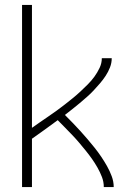

<svg xmlns="http://www.w3.org/2000/svg" viewBox="-20 -755 540 775"><path d="M69 0V-735H109V-239Q126 -251 142.5 -262.5Q159 -274 176 -285.5Q193 -297 209.5 -309Q226 -321 242 -333.5Q258 -346 274 -359Q290 -372 305 -386Q320 -400 334.5 -414.5Q349 -429 361 -445.5Q373 -462 382 -481Q391 -500 391 -520H431Q431 -501 424 -483Q417 -465 406.5 -449Q396 -433 383.5 -418.5Q371 -404 358 -390Q345 -376 330.5 -363.5Q316 -351 301.5 -338.5Q287 -326 272 -314.5Q257 -303 242 -291Q258 -275 273.5 -259Q289 -243 304 -226.5Q319 -210 333.5 -193Q348 -176 362 -158.5Q376 -141 388.5 -122.5Q401 -104 412 -84.5Q423 -65 431 -43.5Q439 -22 439 0H399Q399 -21 391.5 -40.5Q384 -60 373.5 -78.5Q363 -97 351 -114Q339 -131 326 -147Q313 -163 299.5 -179Q286 -195 271.5 -210Q257 -225 242.5 -240Q228 -255 213 -270Q187 -251 161 -232Q135 -213 109 -195V0Z"/></svg>

Font: Iosevka Term Curly Extralight
Style: Regular
Weight: 200
Designer: Belleve Invis
Foundry: Belleve Invis
Version: Version 32.3.0